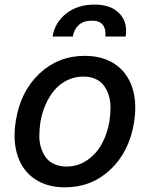

<svg xmlns="http://www.w3.org/2000/svg" viewBox="-20 -792 642 823"><path d="M258.9 11Q181.8 11 129.1 -24.7Q76.3 -60.4 55.2 -125.2Q34.1 -190 47.9 -274.9Q68.2 -400.6 149 -476.6Q229.8 -552.6 343.4 -552.6Q420.5 -552.6 473.2 -516.9Q525.9 -481.2 547.1 -416.2Q568.2 -351.2 554.3 -265.6Q533.7 -140.6 452.9 -64.8Q372.2 11 258.9 11ZM264.9 -78.1Q314.3 -78.1 353.9 -105.5Q393.5 -132.8 417.1 -176.5Q440.7 -220.2 449.6 -274.9Q453.8 -305.8 453.7 -333.8Q453.5 -361.9 445.5 -385.7Q437.5 -409.4 424 -426.8Q410.5 -444.2 388.3 -454Q366.1 -463.8 337.4 -463.8Q300.1 -463.8 267.9 -448Q235.8 -432.2 212.9 -404.8Q190 -377.5 174.7 -342.2Q159.4 -306.8 152.7 -266Q148.4 -235.1 148.6 -207.2Q148.8 -179.3 156.8 -155.7Q164.8 -132.1 178.3 -114.9Q191.8 -97.7 214 -87.9Q236.2 -78.1 264.9 -78.1ZM205.3 -635.3Q215.2 -696 264 -734.2Q312.9 -772.4 384.6 -772.4Q456 -772.4 492.2 -734Q528.4 -695.7 518.5 -635.3H431.5Q435.4 -665.1 421.5 -684.3Q407.7 -703.5 373.2 -703.5Q337.4 -703.5 316.9 -684.1Q296.5 -664.8 292.3 -635.3Z"/></svg>

Font: Karasuma Gothic
Style: Medium Italic
Weight: 500
Italic angle: 9.39998°
Designer: Rasmus Andersson / Ryoko Nishizuka
Foundry: Genbu
Version: Version 1.00